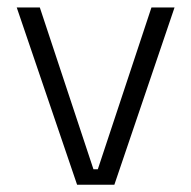

<svg xmlns="http://www.w3.org/2000/svg" viewBox="-20 -508 526 528"><path d="M237 -42.5H249L396.5 -487.5H460L294.5 0H192L26 -487.5H89.5Z"/></svg>

Font: Anek Malayalam Light
Style: Regular
Weight: 300
Version: Version 1.003